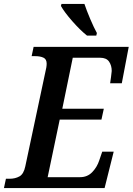

<svg xmlns="http://www.w3.org/2000/svg" viewBox="-36 -951 671 971"><path d="M-16 0H493L539 -184H481L466 -140Q455 -106 430.5 -80.5Q406 -55 369 -55H205L266 -346H477L489 -401H279L332 -659H470Q502 -659 515.5 -639.5Q529 -620 529 -592Q529 -587 525.5 -561.5Q522 -536 521 -530H580L615 -714H134L124 -667H142Q167 -667 183.5 -659.5Q200 -652 200 -629Q200 -612 193 -585L92 -110Q84 -71 62.5 -59Q41 -47 13 -47H-6ZM404 -771H451L454 -784Q439 -811 420.5 -854.5Q402 -898 391 -931H275L272 -921Q290 -889 329.5 -844Q369 -799 404 -771Z"/></svg>

Font: Noto Serif SemiCondensed Semi
Style: Italic
Weight: 600
Width: 4
Italic angle: -12°
Designer: Monotype Design Team
Foundry: Monotype Imaging Inc.
Version: Version 1.901